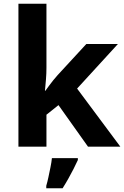

<svg xmlns="http://www.w3.org/2000/svg" viewBox="-20 -780 660 1021"><path d="M227 -420Q227 -389 224.5 -358.5Q222 -328 219 -297H221Q231 -311 241.5 -325Q252 -339 263 -353Q274 -367 286 -380L439 -546H607L390 -309L620 0H448L291 -221L227 -170V0H78V-760H227ZM394 71Q384 93 371.5 117.5Q359 142 344.5 168Q330 194 313 221H226V208Q232 188 237.5 162Q243 136 248.5 109Q254 82 256 61H394Z"/></svg>

Font: Noto Sans Cham
Style: Regular
Weight: 400
Designer: Monotype Design Team
Foundry: Monotype Imaging Inc.
Version: Version 2.002